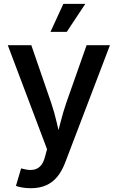

<svg xmlns="http://www.w3.org/2000/svg" viewBox="-20 -784 621 1012"><path d="M64 195.8 91.3 103.5 105 106.9Q132.8 114.3 155.3 110.8Q177.7 107.4 193.6 90.6Q209.5 73.7 217.8 40L228 2.4L21 -545.9H145L250 -241.2Q267.6 -189 279.3 -137.2Q291 -85.4 304.7 -33.2H271.5Q285.6 -85.4 298.6 -137.5Q311.5 -189.5 329.1 -241.2L436.5 -545.9H559.6L323.2 73.7Q306.6 117.2 282.2 147.2Q257.8 177.2 223.4 192.6Q189 208 142.6 208Q116.7 208 95.7 204.1Q74.7 200.2 64 195.8ZM246.1 -616.2 314 -763.7H429.7L332 -616.2Z"/></svg>

Font: Inter
Style: 540
Weight: 540
Designer: Rasmus Andersson
Foundry: rsms
Version: Version 4.001;git-66647c0bb